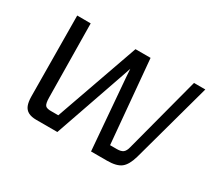

<svg xmlns="http://www.w3.org/2000/svg" viewBox="-96 -629 880 797"><g transform="rotate(30 344.0 -230.0)"><path d="M142.9 0Q118.9 0 104.1 -7.9Q89.3 -15.9 83 -31.9Q76.7 -47.9 76.4 -73.1L73.3 -460L138 -459.7L142.4 -107.3Q142.7 -78.2 150 -69.8Q157.3 -61.3 181.3 -62.1H212.3L352.6 -460H424.9L460.5 -62.1H493.5Q512.8 -62.1 522.7 -69.6Q532.6 -77.2 537.3 -97.1L633 -460H687.3L582.3 -76.8Q569.8 -33.1 548.5 -16.6Q527.3 0 481.6 0H405.1L377.4 -338L374.6 -378.7L360.6 -337.3L243.6 0Z"/></g></svg>

Font: Genos Thin
Style: Italic
Weight: 100
Italic angle: -8°
Designer: Robert E. Leuschke
Foundry: Robert E. Leuschke
Version: Version 1.010